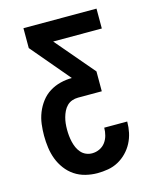

<svg xmlns="http://www.w3.org/2000/svg" viewBox="-112 -812 724 896"><g transform="rotate(-15 250.0 -363.5)"><path d="M247 8Q219 8 190.5 1Q162 -6 138 -22Q114 -38 96.5 -61.5Q79 -85 69 -111.5Q59 -138 55 -167Q51 -196 51 -225Q51 -253 54.5 -281Q58 -309 68.5 -335.5Q79 -362 96.5 -385Q114 -408 138 -423Q162 -438 190 -445Q218 -452 246 -452L88 -639V-735H441V-639H206L365 -452V-356H250Q235 -356 221 -351Q207 -346 196.5 -335.5Q186 -325 179.5 -311.5Q173 -298 169 -283.5Q165 -269 163.5 -254.5Q162 -240 162 -225Q162 -210 163.5 -195Q165 -180 168.5 -165Q172 -150 178 -136.5Q184 -123 194 -111.5Q204 -100 218 -94Q232 -88 247 -88Q266 -88 283 -96Q300 -104 311 -118.5Q322 -133 327 -151.5Q332 -170 332 -188V-189H443V-187Q443 -161 437.5 -135.5Q432 -110 420 -87Q408 -64 389.5 -45Q371 -26 348 -13.5Q325 -1 299 3.5Q273 8 247 8Z"/></g></svg>

Font: Iosevka Fixed
Style: Bold
Weight: 700
Monospace: yes
Designer: Belleve Invis
Foundry: Belleve Invis
Version: Version 32.3.0